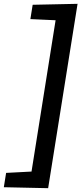

<svg xmlns="http://www.w3.org/2000/svg" viewBox="-53 -877 426 1005"><path d="M353 -857 199 108 -33 103 -21 28 112 21 238 -771 106 -777 118 -852Z"/></svg>

Font: Bitter SemiBold
Style: Italic
Weight: 600
Italic angle: -9°
Designer: Sol Matas, and Bitter project Authors
Foundry: Sol Matas
Version: Version 2.001